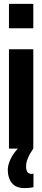

<svg xmlns="http://www.w3.org/2000/svg" viewBox="-20 -763 217 986"><path d="M151 -743V-618H26V-743ZM152 129V198Q134 203 106 203Q62 203 41 177Q20 151 20 110Q20 84 34 54.5Q48 25 72 0H26V-510H151V0Q114 53 114 90Q114 109 120 119.5Q126 130 143 130Z"/></svg>

Font: Saira Ultra Condensed Black
Style: Regular
Weight: 900
Width: 1
Designer: Hector Gatti with collaboration of the Omnibus-Type team
Foundry: Omnibus-Type
Version: Version 1.001; ttfautohint (v1.8)